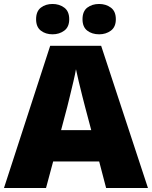

<svg xmlns="http://www.w3.org/2000/svg" viewBox="-20 -948 766 968"><path d="M515 0 480 -134H248L212 0H0L233 -717H490L726 0ZM409 -409Q404 -428 395 -463.5Q386 -499 377 -537Q368 -575 363 -599Q359 -575 350.5 -539Q342 -503 333.5 -468Q325 -433 319 -409L288 -292H440ZM162 -851Q162 -891 186 -909.5Q210 -928 245 -928Q279 -928 304 -909.5Q329 -891 329 -851Q329 -812 304 -793.5Q279 -775 245 -775Q210 -775 186 -793.5Q162 -812 162 -851ZM396 -851Q396 -891 420 -909.5Q444 -928 480 -928Q514 -928 539 -909.5Q564 -891 564 -851Q564 -812 539 -793.5Q514 -775 480 -775Q444 -775 420 -793.5Q396 -812 396 -851Z"/></svg>

Font: Noto Sans Bengali UI Black
Style: Regular
Weight: 900
Designer: Jelle Bosma - Monotype Design Team
Foundry: Monotype Imaging Inc.
Version: Version 2.003; ttfautohint (v1.8.4.7-5d5b)